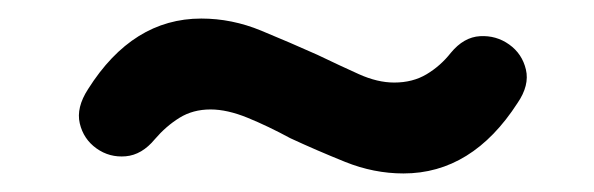

<svg xmlns="http://www.w3.org/2000/svg" viewBox="-20 -391 640 207"><path d="M415 -204Q383 -204 352 -216.5Q321 -229 293 -242Q269 -255 247 -264Q225 -273 207 -273Q188 -273 173.5 -264Q159 -255 147 -241Q133 -224 115.5 -222.5Q98 -221 84 -231Q70 -241 66 -258Q62 -275 75 -295Q123 -371 197 -371Q230 -371 261.5 -358Q293 -345 322 -332Q347 -320 367 -311Q387 -302 405 -302Q425 -302 440 -311Q455 -320 466 -334Q480 -351 497.5 -352Q515 -353 529 -343Q543 -333 547 -316Q551 -299 538 -280Q489 -204 415 -204Z"/></svg>

Font: Nunito ExtraBold
Style: Italic
Weight: 800
Italic angle: -9°
Designer: Vernon Adams
Foundry: Vernon Adams
Version: Version 3.601; ttfautohint (v1.8.2.53-6de2)